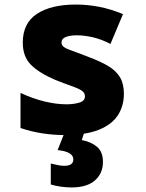

<svg xmlns="http://www.w3.org/2000/svg" viewBox="-20 -583 640 843"><path d="M263 10Q215 10 166 2.5Q117 -5 70 -21V-175Q124 -150 175.5 -137.5Q227 -125 272 -125Q304 -125 328.5 -132.5Q353 -140 353 -160Q353 -177 336 -187Q319 -197 289.5 -207Q260 -217 221 -233Q151 -263 115.5 -299Q80 -335 80 -396Q80 -481 142 -522Q204 -563 313 -563Q363 -563 413.5 -553.5Q464 -544 520 -521L465 -390Q425 -411 387 -419.5Q349 -428 318 -428Q287 -428 268.5 -420.5Q250 -413 250 -396Q250 -384 261.5 -376Q273 -368 299.5 -359Q326 -350 371 -332Q422 -313 456 -292.5Q490 -272 507 -243.5Q524 -215 524 -171Q524 -118 497.5 -77Q471 -36 413.5 -13Q356 10 263 10ZM294 240Q272 240 247 236.5Q222 233 203 227V135Q220 139 234.5 142Q249 145 262 145Q302 145 302 117Q302 83 233 76L265 -5H351L339 32Q381 40 406.5 62Q432 84 432 128Q432 178 397 209Q362 240 294 240Z"/></svg>

Font: Noto Sans Mono Black
Style: Regular
Weight: 900
Designer: Monotype Design Team
Foundry: Monotype Imaging Inc.
Version: Version 2.014